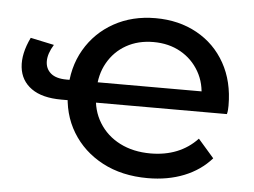

<svg xmlns="http://www.w3.org/2000/svg" viewBox="-44 -589 859 649"><g transform="rotate(5 385.5 -264.5)"><path d="M230 -233H165Q100 -233 63.5 -259Q27 -285 22 -330.5Q17 -376 44 -432L124 -415Q105 -384 105 -358.5Q105 -333 123 -317.5Q141 -302 177 -302H230ZM479 6Q391 6 325 -29Q259 -64 222 -125Q185 -186 185 -265Q185 -344 220.5 -405Q256 -466 318 -500.5Q380 -535 459 -535Q538 -535 599.5 -501Q661 -467 695.5 -405.5Q730 -344 730 -262Q730 -256 729.5 -248Q729 -240 727 -233H263V-302H676L636 -278Q637 -329 614 -369Q591 -409 551 -431.5Q511 -454 459 -454Q407 -454 367 -431.5Q327 -409 304 -368.5Q281 -328 281 -276V-260Q281 -207 306.5 -165.5Q332 -124 377 -101Q422 -78 481 -78Q530 -78 570 -94Q610 -110 640 -142L694 -80Q657 -38 602 -16Q547 6 479 6Z"/></g></svg>

Font: MOST Montserrat Medium
Style: Regular
Weight: 500
Designer: Julieta Ulanovsky
Foundry: Julieta Ulanovsky
Version: Version 8.000;March 11, 2024;FontCreator 15.0.0.2926 64-bit